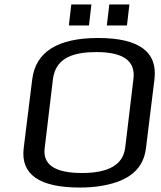

<svg xmlns="http://www.w3.org/2000/svg" viewBox="-20 -829 719 859"><path d="M671 -474C686 -597 602 -659 419 -659C238 -659 139 -597 124 -473L86 -166C72 -49 155 10 337 10C370 10 401 8 431 3C529 -13 620 -54 633 -166ZM412 -596C532 -596 587 -556 577 -476L540 -167C530 -92 466 -55 347 -55C226 -55 170 -92 180 -167L217 -476C230 -574 314 -596 412 -596ZM378 -715 389 -809H299L288 -715ZM548 -715 559 -809H469L458 -715Z"/></svg>

Font: Gamestation Text
Style: Italic
Weight: 400
Designer: Jonas Hecksher
Foundry: Jonas Hecksher, Playtypeª, e-types AS
Version: Version 1.003